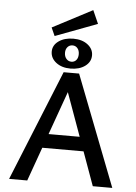

<svg xmlns="http://www.w3.org/2000/svg" viewBox="-66 -1089 809 1138"><g transform="rotate(5 339.0 -520.0)"><path d="M530 0 313 -601H355L140 0H32L299 -658H391L646 0ZM150 -201 181 -285H469L514 -201ZM227 -867 205 -916 442 -1040 477 -961ZM337 -683Q285 -683 251.5 -709Q218 -735 218 -774Q218 -812 252.5 -836.5Q287 -861 340 -861Q392 -861 425 -835.5Q458 -810 458 -772Q458 -733 424 -708Q390 -683 337 -683ZM339 -724Q357 -724 368 -737Q379 -750 379 -772Q379 -794 367.5 -807.5Q356 -821 338 -821Q320 -821 308.5 -808Q297 -795 297 -774Q297 -752 309 -738Q321 -724 339 -724Z"/></g></svg>

Font: Ysabeau Infant SemiBold
Style: Regular
Weight: 600
Designer: Christian Thalmann (Catharsis Fonts)
Version: Version 2.002; featfreeze: ss01,ss02,lnum